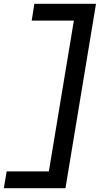

<svg xmlns="http://www.w3.org/2000/svg" viewBox="-21 -843 541 1006"><path d="M-1 143 14 55H235L366 -735H145L159 -823H482L322 143Z"/></svg>

Font: Iosevka Curly Semibold Oblique
Style: Regular
Weight: 600
Italic angle: -9°
Monospace: yes
Designer: Belleve Invis
Foundry: Belleve Invis
Version: Version 11.1.0; ttfautohint (v1.8.3)